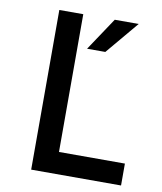

<svg xmlns="http://www.w3.org/2000/svg" viewBox="-80 -765 700 829"><g transform="rotate(10 270.0 -350.0)"><path d="M218 -96H507V0H113V-700H218ZM340 -556H260L356 -700H461Z"/></g></svg>

Font: Simpel Medium
Style: Regular
Weight: 500
Designer: Janko Jovanovic
Version: Version 1.048;PS 001.048;hotconv 1.0.88;makeotf.lib2.5.64775